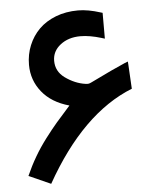

<svg xmlns="http://www.w3.org/2000/svg" viewBox="-50 -697 619 763"><g transform="rotate(-5 259.5 -315.5)"><path d="M76.7 -455.6Q76.7 -497.1 91.6 -533.2Q106.4 -569.3 133.3 -596.2Q160.2 -623 200.4 -638.7Q240.7 -654.3 289.6 -654.3Q329.1 -654.3 379.4 -638.2L386.2 -636.2V-628.9V-546.4V-533.2L373.5 -537.1Q326.7 -551.3 290 -551.3Q241.7 -551.3 209.7 -526.1Q177.7 -501 177.7 -462.9Q177.7 -420.9 212.9 -395Q252 -366.7 294.4 -360.8Q302.7 -359.9 306.9 -360.6Q311 -361.3 318.8 -365.2Q412.6 -411.1 456.5 -429.7L469.2 -434.6L470.2 -420.9L475.1 -333L475.6 -325.7Q274.4 -245.6 123.5 22.9L114.7 19L44.9 -12.2L36.1 -16.1Q53.7 -55.7 74 -90.3Q94.2 -125 120.1 -159.2Q146 -193.4 167 -217.8Q188 -242.2 222.7 -280.8Q152.3 -300.3 114.5 -347.4Q76.7 -394.5 76.7 -455.6Z"/></g></svg>

Font: Samim Medium FD
Style: Medium-FD
Weight: 500
Foundry: DejaVu fonts team - Redesigned by Saber Rastikerdar
Version: Version 4.0.5